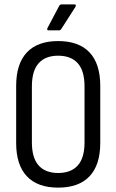

<svg xmlns="http://www.w3.org/2000/svg" viewBox="-20 -851 533 879"><path d="M246 8Q152 8 103 -44Q54 -96 54 -196V-458Q54 -559 103 -611Q152 -663 246 -663Q341 -663 390 -611Q439 -559 439 -458V-196Q439 -96 390 -44Q341 8 246 8ZM246 -59Q305 -59 336 -93.5Q367 -128 367 -199V-455Q367 -527 336 -561.5Q305 -596 246 -596Q188 -596 157 -561.5Q126 -527 126 -455V-199Q126 -128 157 -93.5Q188 -59 246 -59ZM202 -712Q198 -712 196.5 -715Q195 -718 197 -722L251 -824Q255 -831 262 -831H321Q326 -831 327 -827.5Q328 -824 325 -819L261 -719Q257 -712 249 -712Z"/></svg>

Font: Sofia Sans Condensed
Style: Regular
Weight: 400
Designer: Botio Nikoltchev, Ani Petrova
Foundry: lettersoup
Version: Version 4.100